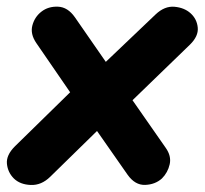

<svg xmlns="http://www.w3.org/2000/svg" viewBox="-40 -547 605 568"><path d="M1 -19Q-17 -37 -19.5 -62.5Q-22 -88 4 -114L167.5 -274L67.5 -419.5Q49 -446.5 55.8 -471.8Q62.5 -497 82.5 -512.5Q103 -528.5 131.8 -527.2Q160.5 -526 181.5 -496L273 -364L420.5 -504.5Q447 -529.5 476 -527Q505 -524.5 523.5 -508Q542.5 -491 545 -465.5Q547.5 -440 522 -415L352 -250.5L450 -110Q467.5 -85.5 462 -61Q456.5 -36.5 439 -19Q419 -1 389.2 0Q359.5 1 337.5 -30L247 -159.5L108.5 -24Q82.5 1.5 51 0.2Q19.5 -1 1 -19Z"/></svg>

Font: Edu QLD Hand
Style: Regular
Weight: 400
Designer: Tina and Corey Anderson, Eben Sorkin
Foundry: Sorkin Type Co.
Version: Version 2.000